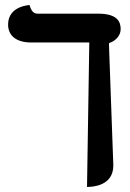

<svg xmlns="http://www.w3.org/2000/svg" viewBox="-20 -572 515 759"><path d="M412 -361C410 -400 411 -402 412 -402C436 -410 457 -430 457 -457C457 -485 445 -518 368 -518H128C113 -518 103 -529 97 -552C97 -552 12 -549 12 -475C12 -432 43 -404 104 -404H333L324 167C344 167 428 164 428 82Z"/></svg>

Font: Libertinus Serif
Style: Bold
Weight: 700
Designer: Philipp H. Poll, Khaled Hosny
Foundry: Caleb Maclennan
Version: Version 7.050;RELEASE